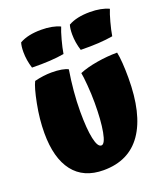

<svg xmlns="http://www.w3.org/2000/svg" viewBox="-140 -853 830 959"><g transform="rotate(-20 275.0 -373.0)"><path d="M246 10Q140 10 85 -61Q30 -132 30 -265Q30 -338 45.5 -417.5Q61 -497 76 -526Q99 -532 122.5 -535Q146 -538 166 -538Q197 -538 219.5 -534Q242 -530 254 -523Q245 -469 240 -413Q235 -357 235 -305Q235 -213 246 -161.5Q257 -110 277 -110Q296 -110 307 -169Q318 -228 318 -323Q318 -368 314 -416.5Q310 -465 306 -484Q344 -500 400 -509.5Q456 -519 509 -519Q514 -496 516.5 -460Q519 -424 519 -382Q519 -190 450 -90Q381 10 246 10ZM191 -756Q221 -756 247 -751Q273 -746 291 -737Q282 -716 271 -675.5Q260 -635 255 -604Q221 -598 179 -595.5Q137 -593 84 -594Q77 -616 73.5 -638Q70 -660 70 -681Q70 -697 71.5 -709Q73 -721 76 -731Q99 -744 127.5 -750Q156 -756 191 -756ZM450 -756Q480 -756 506 -751Q532 -746 550 -737Q541 -716 530 -675.5Q519 -635 514 -604Q480 -598 438 -595.5Q396 -593 343 -594Q336 -616 332.5 -638Q329 -660 329 -681Q329 -697 330.5 -709Q332 -721 335 -731Q358 -744 386.5 -750Q415 -756 450 -756Z"/></g></svg>

Font: Atma
Style: Bold
Weight: 700
Designer: Gregori Vincens, Jeremie Hornus, Riccardo Olocco, Yoann Minet.
Foundry: black foundry
Version: Version 1.102;PS 1.100;hotconv 1.0.86;makeotf.lib2.5.63406